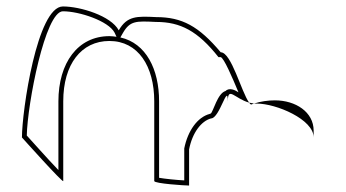

<svg xmlns="http://www.w3.org/2000/svg" viewBox="-20 -575 1072 595"><path d="M48 -149C48 -149 176 -6 176 -14V-261C176 -376 232 -448 319 -448C408 -448 458 -370 458 -261V-14C458 -6 555 0 566 0V-112C576 -164 604 -200 634 -208C661 -208 686 -320 686 -261C686 -309 708 -269 752 -257C728 -290 697 -413 664 -413C596 -494 544 -522 464 -522C404 -525 374 -526 348 -481C324 -526 229 -555 175 -555C95 -555 48 -230 48 -149ZM63 -155C65 -253 120 -540 175 -540C226 -540 316 -510 335 -474L341 -461C334 -462 326 -463 319 -463C221 -463 161 -380 161 -261V-48C129 -81 77 -140 63 -155ZM353 -459 361 -473C383 -511 402 -510 463 -507H464C539 -507 593 -479 657 -398H664C674 -395 699 -337 719 -289C710 -295 691 -305 679 -293C654 -286 641 -229 633 -223H632L630 -222C592 -212 562 -170 551 -115V-16C528 -17 490 -21 473 -24V-261C473 -360 433 -441 353 -459ZM752 -257C754 -254 756 -252 758 -251L767 -254ZM767 -254H776C836 -254 952 -205 952 -149V-170C952 -228 896 -264 832 -264C811 -264 788 -261 767 -254Z"/></svg>

Font: Ampere
Style: OuLn
Weight: 400
Version: Version 1